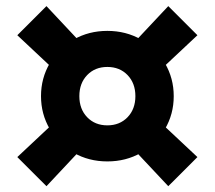

<svg xmlns="http://www.w3.org/2000/svg" viewBox="-20 -691 717 641"><path d="M116.9 -370.1Q116.9 -430 146.3 -480.1Q175.6 -530.2 226 -559.1Q276.4 -587.9 338.4 -587.9Q400.5 -587.9 450.9 -559.1Q501.3 -530.2 530.6 -480Q560 -429.9 560 -369.9Q560 -310 530.6 -259.9Q501.3 -209.8 450.9 -180.9Q400.5 -152.1 338.4 -152.1Q276.4 -152.1 226 -180.9Q175.6 -209.8 146.3 -260Q116.9 -310.1 116.9 -370.1ZM432 -370Q432 -413.2 405.8 -440.4Q379.6 -467.5 338.4 -467.5Q297.2 -467.5 271.1 -440.4Q244.9 -413.2 244.9 -370Q244.9 -326.8 271.1 -299.6Q297.2 -272.5 338.4 -272.5Q379.6 -272.5 405.8 -299.6Q432 -326.8 432 -370ZM37.8 -166.6 181 -300.9 269.3 -212.5 135.1 -69.4ZM269.3 -527.5 181 -439.1 37.8 -573.4 135.1 -670.6ZM407.5 -212.5 495.9 -300.9 639.1 -166.6 541.8 -69.4ZM639.1 -573.4 495.9 -439.1 407.5 -527.5 541.8 -670.6Z"/></svg>

Font: TASA Explorer VF
Style: Regular
Weight: 400
Designer: Weizhong Zhang
Foundry: Local Remote
Version: Version 1.000;Glyphs 3.2 (3192)